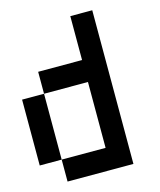

<svg xmlns="http://www.w3.org/2000/svg" viewBox="-127 -965 879 1056"><g transform="rotate(-15 312.5 -437.5)"><path d="M0 -125V-500H125V-125ZM500 0H125V-125H375V-500H125V-625H375V-875H500Z"/></g></svg>

Font: Galmuri7 Regular
Style: Regular
Weight: 400
Designer: Lee Minseo (quiple)
Version: Version 2.399;hotconv 1.1.1;makeotfexe 2.6.0 DEVELOPMENT